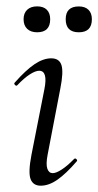

<svg xmlns="http://www.w3.org/2000/svg" viewBox="-20 -580 311 609"><path d="M109.2 9Q85 9 77 -12Q69 -33 79.8 -89L120.8 -297Q132.4 -355.6 104.2 -355.6Q92.6 -355.6 74.5 -344Q56.4 -332.4 35.2 -310Q32 -306 27.6 -310.5Q23.2 -315 27 -318.2Q61.4 -357.2 89.2 -376.1Q117 -395 142.6 -395Q168.2 -395 175 -373.3Q181.8 -351.6 171.4 -299.4L131 -89Q125.2 -58.6 130.2 -44.7Q135.2 -30.8 147.2 -30.8Q158.2 -30.8 176 -42.4Q193.8 -54 214.6 -75.4Q218.6 -79.4 222.6 -75Q226.6 -70.6 222.6 -67.4Q190 -29.6 162.6 -10.3Q135.2 9 109.2 9ZM97.8 -477.6Q77.6 -477.6 66.2 -488.5Q54.8 -499.4 54.8 -519Q54.8 -538.2 66.2 -549Q77.6 -559.8 97.8 -559.8Q118 -559.8 128.6 -549Q139.2 -538.2 139.2 -519Q139.2 -477.6 97.8 -477.6ZM230 -477.6Q188.4 -477.6 188.4 -519Q188.4 -559.6 230 -559.6Q250 -559.6 260.7 -548.9Q271.4 -538.2 271.4 -519Q271.4 -477.6 230 -477.6Z"/></svg>

Font: Cormorant Infant Light
Style: Italic
Weight: 300
Italic angle: -10°
Designer: Christian Thalmann (Catharsis Fonts)
Foundry: Catharsis Fonts
Version: Version 4.001